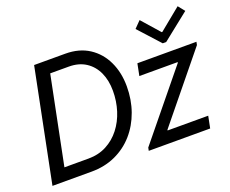

<svg xmlns="http://www.w3.org/2000/svg" viewBox="-121 -955 1382 1153"><g transform="rotate(-20 570.5 -378.5)"><path d="M32.2 0 176.8 -719.7H376Q464.4 -719.7 527.1 -679Q589.8 -638.2 623 -567.9Q656.2 -497.6 656.2 -409.7Q656.2 -324.2 629.6 -249.8Q603 -175.3 553.7 -119.1Q504.4 -63 435.5 -31.5Q366.7 0 282.2 0ZM137.7 -80.1H292Q356 -80.1 407.2 -106.9Q458.5 -133.8 494.6 -180.2Q530.8 -226.6 549.8 -286.6Q568.8 -346.7 568.8 -412.6Q568.8 -479.5 545.4 -530.5Q522 -581.5 477.3 -610.6Q432.6 -639.6 369.1 -639.6H250.5ZM647.5 0 651.4 -19.5 992.7 -437.5V-441.4H748L763.2 -517.6H1140.6L1136.7 -498L795.9 -80.1V-76.2H1055.2L1040 0ZM947.3 -578.1 823.2 -714.8 864.3 -756.8 964.4 -643.1H968.3L1107.4 -756.8L1141.1 -714.8L969.2 -578.1Z"/></g></svg>

Font: Reddit Sans
Style: Italic
Weight: 400
Italic angle: -11.25°
Designer: Stephen Hutchings
Version: Version 1.013